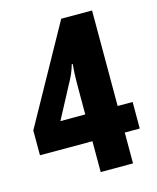

<svg xmlns="http://www.w3.org/2000/svg" viewBox="-109 -790 709 866"><g transform="rotate(-15 246.0 -357.0)"><path d="M253 -144V0H404V-144H474V-268H404V-714H260L8 -260V-144ZM253 -269H137L216 -418C235 -451 245 -476 253 -504H257C255 -482 253 -443 253 -392Z"/></g></svg>

Font: Noto Sans Gurmukhi Condensed ExtraBold
Style: Regular
Weight: 800
Width: 3
Designer: Jelle Bosma - Monotype Design Team
Foundry: Monotype Imaging Inc.
Version: Version 2.004